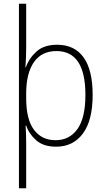

<svg xmlns="http://www.w3.org/2000/svg" viewBox="-20 -780 571 1034"><path d="M479 -269Q479 -132 426.5 -61Q374 10 282 10Q214 10 175 -24.5Q136 -59 121 -104H118Q121 -55 121 -1V234H82V-760H121V-526Q121 -504 120 -473Q119 -442 117 -417H119Q136 -466 176.5 -502.5Q217 -539 288 -539Q381 -539 430 -471Q479 -403 479 -269ZM440 -269Q440 -505 284 -505Q204 -505 162.5 -445Q121 -385 121 -277V-251Q121 -137 163 -81Q205 -25 279 -25Q354 -25 397 -85Q440 -145 440 -269Z"/></svg>

Font: Noto Sans Khmer SemiCondensed ExtraLight
Style: Regular
Weight: 200
Width: 4
Designer: Danh Hong and the Monotype Design Team
Foundry: Monotype Imaging Inc.
Version: Version 2.004; ttfautohint (v1.8.4.7-5d5b)